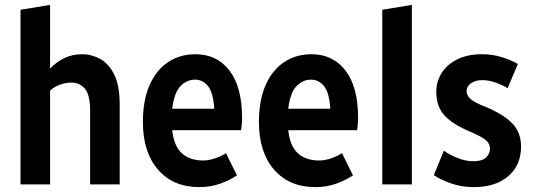

<svg xmlns="http://www.w3.org/2000/svg" viewBox="-20 -755 2180 786"><path d="M64 0V-715L185 -735V-474Q210 -501 243 -517Q276 -533 317 -533Q355 -533 390.5 -513.5Q426 -494 448 -449Q470 -404 470 -327V0H349V-300Q349 -367 327.5 -392Q306 -417 273 -417Q250 -417 227 -409Q204 -401 185 -384V0Z M565 -255Q565 -345 592.5 -407Q620 -469 668.5 -501Q717 -533 780 -533Q868 -533 919.5 -466Q971 -399 971 -272Q971 -257 969.5 -244Q968 -231 967 -222H685Q692 -157 724.5 -127.5Q757 -98 812 -98Q835 -98 861 -107Q887 -116 905 -128L950 -37Q920 -17 881 -3Q842 11 796 11Q689 11 627 -60.5Q565 -132 565 -255ZM778 -429Q745 -429 719 -402.5Q693 -376 685 -310H857Q853 -376 831.5 -402.5Q810 -429 778 -429Z M1040 -255Q1040 -345 1067.5 -407Q1095 -469 1143.5 -501Q1192 -533 1255 -533Q1343 -533 1394.5 -466Q1446 -399 1446 -272Q1446 -257 1444.5 -244Q1443 -231 1442 -222H1160Q1167 -157 1199.5 -127.5Q1232 -98 1287 -98Q1310 -98 1336 -107Q1362 -116 1380 -128L1425 -37Q1395 -17 1356 -3Q1317 11 1271 11Q1164 11 1102 -60.5Q1040 -132 1040 -255ZM1253 -429Q1220 -429 1194 -402.5Q1168 -376 1160 -310H1332Q1328 -376 1306.5 -402.5Q1285 -429 1253 -429Z M1545 0V-715L1666 -735V0Z M1756 -38 1797 -138Q1821 -121 1853.5 -108Q1886 -95 1918 -95Q1954 -95 1970 -110.5Q1986 -126 1986 -147Q1986 -166 1970 -180.5Q1954 -195 1902 -217Q1828 -249 1797 -285.5Q1766 -322 1766 -379Q1766 -421 1788 -456Q1810 -491 1852 -512Q1894 -533 1953 -533Q1994 -533 2031.5 -522Q2069 -511 2100 -493L2058 -394Q2037 -407 2008.5 -417Q1980 -427 1955 -427Q1926 -427 1908 -414Q1890 -401 1890 -382Q1890 -365 1906 -350Q1922 -335 1974 -315Q2044 -285 2078.5 -248.5Q2113 -212 2113 -155Q2113 -79 2061 -34Q2009 11 1919 11Q1871 11 1828.5 -3.5Q1786 -18 1756 -38Z"/></svg>

Font: Radio Canada Condensed SemiBold
Style: Regular
Weight: 600
Width: 3
Designer: Charles Daoud, Etienne Aubert Bonn, Alexandre Saumier Demers, Jacques Le Bailly
Foundry: Radio-Canada
Version: Version 2.104; ttfautohint (v1.8.4.7-5d5b);gftools[0.9.28.de